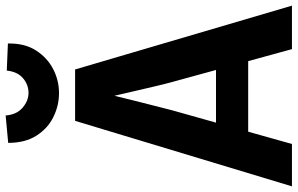

<svg xmlns="http://www.w3.org/2000/svg" viewBox="-210 -847 1054 680"><g transform="rotate(-90 317.0 -507.0)"><path d="M-3 0 229 -768H411L637 0H483L365 -430Q359 -452 350.5 -488.5Q342 -525 332.5 -565.5Q323 -606 314.5 -643Q306 -680 300 -702H336Q330 -679 321 -641.5Q312 -604 301.5 -562.5Q291 -521 281.5 -483.5Q272 -446 266 -423L147 0ZM155 -155V-269H465V-155ZM248 -1014Q251 -975 275.5 -954Q300 -933 328 -933Q357 -933 380 -952.5Q403 -972 407 -1010L503 -1006Q504 -946 478 -906Q452 -866 412 -845.5Q372 -825 327 -825Q283 -825 242.5 -845Q202 -865 176.5 -905Q151 -945 151 -1005Z"/></g></svg>

Font: Yaldevi ExtraLight
Style: Regular
Weight: 200
Designer: Sol Matas, Rajitha Manaperi, Kosala Senevirathne
Foundry: Mooniak
Version: Version 1.100